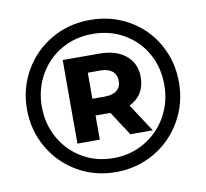

<svg xmlns="http://www.w3.org/2000/svg" viewBox="-79 -789 942 878"><g transform="rotate(-10 392.5 -350.0)"><path d="M745 -352Q745 -254 698 -172.5Q651 -91 570 -44Q489 3 391 3Q293 3 212.5 -44Q132 -91 85.5 -172Q39 -253 39 -350Q39 -447 85.5 -528Q132 -609 213 -656Q294 -703 393 -703Q492 -703 572.5 -657Q653 -611 699 -530.5Q745 -450 745 -352ZM677 -352Q677 -433 640.5 -498Q604 -563 539 -600.5Q474 -638 393 -638Q312 -638 247 -600Q182 -562 145 -496Q108 -430 108 -350Q108 -270 145 -204Q182 -138 246.5 -100Q311 -62 391 -62Q471 -62 536.5 -100.5Q602 -139 639.5 -205.5Q677 -272 677 -352ZM504 -286 589 -156H485L412 -268H408H343V-156H239V-544H408Q487 -544 532 -506.5Q577 -469 577 -406Q577 -364 558.5 -333.5Q540 -303 504 -286ZM401 -346Q436 -346 455.5 -361.5Q475 -377 475 -406Q475 -435 455.5 -451Q436 -467 401 -467H342V-346Z"/></g></svg>

Font: Montserrat GRBold
Style: Regular
Weight: 700
Designer: Julieta Ulanovsky
Foundry: Julieta Ulanovsky
Version: Version 1.00 May 29, 2023, initial release